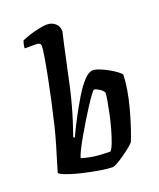

<svg xmlns="http://www.w3.org/2000/svg" viewBox="-147 -890 813 981"><g transform="rotate(-20 259.5 -400.0)"><path d="M294 0Q271 0 238.5 -5Q206 -10 170 -17.5Q134 -25 101.5 -34Q69 -43 47 -52Q25 -61 20 -68Q24 -82 35 -118.5Q46 -155 60.5 -203.5Q75 -252 87 -301Q101 -359 115 -423.5Q129 -488 140.5 -546.5Q152 -605 159 -648Q166 -691 166 -706Q166 -724 140 -724H79Q79 -735 82 -746.5Q85 -758 87 -764Q101 -771 127 -779.5Q153 -788 180.5 -794Q208 -800 226 -800Q253 -800 271.5 -784Q290 -768 290 -742Q290 -738 286 -722Q282 -706 276 -679L228 -457Q218 -412 205 -365Q192 -318 179 -278.5Q166 -239 157 -213L164 -208Q184 -252 210.5 -302Q237 -352 264.5 -397.5Q292 -443 318.5 -471.5Q345 -500 367 -500Q382 -500 404.5 -491Q427 -482 450 -469Q473 -456 489 -443.5Q505 -431 507 -425Q506 -388 498.5 -344Q491 -300 479.5 -256.5Q468 -213 456 -175.5Q444 -138 435 -114Q426 -90 423 -86Q417 -79 400 -65Q383 -51 361.5 -36Q340 -21 321.5 -10.5Q303 0 294 0ZM311 -79Q321 -90 332 -119.5Q343 -149 353.5 -186.5Q364 -224 372 -262Q380 -300 385 -329.5Q390 -359 390 -371Q383 -384 366 -394.5Q349 -405 340 -405Q336 -405 321.5 -385.5Q307 -366 287 -335Q267 -304 245 -268Q223 -232 203.5 -197.5Q184 -163 171 -136.5Q158 -110 156 -99Q202 -85 241.5 -82Q281 -79 311 -79Z"/></g></svg>

Font: Texturina 72pt 72pt Regular
Style: Bold Italic
Weight: 700
Italic angle: -11°
Designer: Guillermo Torres Carreño
Foundry: Omnibus-Type
Version: Version 1.002; ttfautohint (v1.8.3)